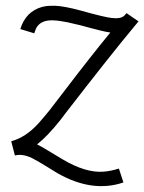

<svg xmlns="http://www.w3.org/2000/svg" viewBox="-20 -554 496 660"><path d="M168.9 -534.2Q200.2 -533.2 257.8 -517.6Q341.8 -494.1 364.3 -492.2Q395.5 -488.3 408.2 -501Q412.1 -504.9 415 -508.8L456.1 -480.5Q454.1 -477.5 442.4 -463.9Q359.4 -364.3 207 -167Q196.3 -152.3 188.5 -142.6Q143.6 -85.9 107.4 -57.6Q117.2 -53.7 179.7 -15.6Q188.5 -10.7 194.3 -6.8Q274.4 41 335.9 36.1Q361.3 34.2 388.7 25.4L404.3 73.2Q297.9 109.4 178.7 42Q173.8 39.1 168.9 36.1Q157.2 29.3 135.7 15.6Q103.5 -3.9 89.8 -10.7Q56.6 -26.4 31.2 -19.5L18.6 -68.4Q68.4 -82 111.3 -128.9Q127 -146.5 149.4 -173.8Q164.1 -192.4 201.2 -241.2Q292 -360.4 359.4 -442.4H358.4Q338.9 -444.3 253.9 -467.8Q249 -468.8 245.1 -469.7Q176.8 -487.3 145.5 -483.4Q115.2 -479.5 103.5 -455.1Q100.6 -448.2 97.7 -439.5L49.8 -454.1Q68.4 -514.6 125 -530.3Q132.8 -532.2 139.6 -533.2Q150.4 -534.2 168.9 -534.2Z"/></svg>

Font: Bratas-flat
Style: flat
Weight: 400
Designer: MUHAMMAD YONI
Version: Version 001.000